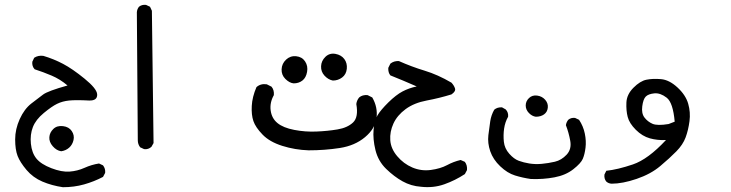

<svg xmlns="http://www.w3.org/2000/svg" viewBox="-20 -451 3040 798"><path d="M241.2 327.1Q195.3 320.3 156.2 303.7Q117.2 287.1 90.3 255.4Q63.5 223.6 53.2 197.3Q43 170.9 43 128.4Q43 85.9 62 43.9Q81.1 2 109.9 -20.5Q138.7 -43 159.2 -58.1Q179.7 -73.2 260.7 -95.7Q229.5 -122.1 194.8 -136.7Q160.2 -151.4 124 -163.1Q112.3 -175.8 114.3 -194.3L122.1 -210.9Q138.7 -221.7 160.2 -218.8Q203.1 -206.1 242.2 -185.5Q281.2 -165 331.5 -124Q381.8 -83 383.8 -59.6Q385.7 -32.2 350.6 -33.2Q294.9 -36.1 267.1 -33.2Q239.3 -30.3 217.3 -19.5Q195.3 -8.8 162.1 18.6Q128.9 45.9 116.7 77.1Q104.5 108.4 108.4 146.5Q112.3 184.6 131.3 208Q150.4 231.4 193.4 248Q236.3 264.6 269 262.2Q301.8 259.8 331.1 246.6Q360.4 233.4 391.6 228.5L408.2 236.3Q418.9 250 417 267.6L408.2 284.2Q371.1 303.7 329.6 315.4Q288.1 327.1 241.2 327.1ZM234.4 177.7Q214.8 174.8 199.2 156.7Q183.6 138.7 185.1 119.1Q186.5 99.6 201.7 85Q216.8 70.3 241.7 73.2Q266.6 76.2 278.3 93.8Q290 111.3 285.6 130.9Q281.2 150.4 267.6 162.6Q253.9 174.8 234.4 177.7Z M579.1 168.9 562.5 161.1Q552.7 148.4 552.7 131.8L548.8 -400.4Q549.8 -413.1 557.6 -422.9Q569.3 -432.6 586.9 -430.7L603.5 -422.9L611.3 -406.2L618.2 143.6L609.4 159.2Q596.7 170.9 579.1 168.9Z M1262.7 173.8Q1206.1 171.9 1153.3 155.3Q1100.6 138.7 1071.3 108.4Q1042 78.1 1033.2 52.2Q1024.4 26.4 1026.4 -10.7Q1028.3 -47.9 1045.9 -88.9Q1063.5 -104.5 1088.9 -100.6L1108.4 -90.8Q1120.1 -77.1 1118.2 -55.7Q1100.6 -24.4 1105 8.3Q1109.4 41 1133.3 60.5Q1157.2 80.1 1203.1 88.9Q1249 97.7 1295.4 95.7Q1341.8 93.8 1382.8 86.9Q1423.8 80.1 1447.3 58.1Q1470.7 36.1 1460.9 -18.6Q1462.9 -34.2 1472.7 -45.9Q1486.3 -57.6 1507.8 -55.7L1527.3 -45.9Q1550.8 -4.9 1544.9 39.6Q1539.1 84 1497.1 119.1Q1455.1 154.3 1392.6 164.1Q1330.1 173.8 1262.7 173.8ZM1200.2 -104.5Q1182.6 -106.4 1166 -123Q1149.4 -139.6 1150.4 -163.1Q1151.4 -186.5 1168.9 -203.1Q1186.5 -219.7 1210.9 -217.3Q1235.4 -214.8 1248 -195.8Q1260.7 -176.8 1256.3 -152.3Q1252 -127.9 1236.8 -116.2Q1221.7 -104.5 1200.2 -104.5ZM1363.3 -116.2Q1343.8 -120.1 1328.6 -136.7Q1313.5 -153.3 1314.5 -175.8Q1315.4 -198.2 1332.5 -214.8Q1349.6 -231.4 1374 -227.1Q1398.4 -222.7 1411.1 -205.6Q1423.8 -188.5 1421.4 -165Q1418.9 -141.6 1401.9 -128.9Q1384.8 -116.2 1363.3 -116.2Z M1729.5 325.2Q1688.5 322.3 1653.3 302.7Q1618.2 283.2 1585 251Q1551.8 218.8 1540.5 172.9Q1529.3 127 1532.7 88.4Q1536.1 49.8 1549.3 27.8Q1562.5 5.9 1594.2 -25.4Q1626 -56.6 1652.8 -70.8Q1679.7 -85 1711.9 -91.8Q1683.6 -104.5 1656.2 -115.7Q1628.9 -127 1602.5 -137.7Q1592.8 -149.4 1593.8 -168.9L1602.5 -186.5Q1617.2 -198.2 1637.7 -197.3Q1690.4 -173.8 1745.1 -157.2Q1799.8 -140.6 1856.4 -107.4Q1867.2 -95.7 1871.1 -83.5Q1875 -71.3 1856.4 -58.6Q1805.7 -43 1753.4 -33.2Q1701.2 -23.4 1666 2.4Q1630.9 28.3 1615.2 62.5Q1599.6 96.7 1602.1 131.8Q1604.5 167 1630.9 198.2Q1657.2 229.5 1693.8 245.1Q1730.5 260.7 1770.5 255.4Q1810.5 250 1837.9 235.4Q1865.2 220.7 1894.5 213.9L1912.1 221.7Q1922.9 236.3 1920.9 255.9L1912.1 272.5Q1872.1 298.8 1826.7 314.9Q1781.2 331.1 1729.5 325.2Z M2186.5 293Q2152.3 288.1 2120.6 278.3Q2088.9 268.6 2059.1 240.2Q2029.3 211.9 2017.6 177.7Q2005.9 143.6 2009.8 110.8Q2013.7 78.1 2017.6 52.7Q2021.5 27.3 2034.2 4.9Q2046.9 -5.9 2066.4 -4.9L2082 3.9Q2093.8 16.6 2091.8 34.2Q2079.1 56.6 2075.2 83.5Q2071.3 110.4 2074.2 138.2Q2077.1 166 2096.7 188Q2116.2 210 2136.2 217.3Q2156.2 224.6 2180.2 228.5Q2204.1 232.4 2231.4 230Q2258.8 227.5 2286.1 221.2Q2313.5 214.8 2335 191.9Q2356.4 168.9 2350.1 134.3Q2343.8 99.6 2332 69.3Q2334 56.6 2341.8 46.9Q2353.5 37.1 2370.1 39.1L2386.7 46.9Q2404.3 73.2 2410.6 104Q2417 134.8 2413.6 162.6Q2410.2 190.4 2402.3 209Q2394.5 227.5 2362.8 252.4Q2331.1 277.3 2284.2 286.1Q2237.3 294.9 2186.5 293ZM2207 34.2Q2191.4 32.2 2178.2 18.6Q2165 4.9 2165 -12.7Q2165 -30.3 2178.7 -43.5Q2192.4 -56.6 2212.9 -53.7Q2233.4 -50.8 2246.1 -36.1Q2258.8 -21.5 2256.8 -3.4Q2254.9 14.6 2241.2 24.4Q2227.5 34.2 2207 34.2Z M2521.5 312.5Q2508.8 311.5 2500 303.7Q2490.2 292 2492.2 274.4L2500 258.8Q2546.9 253.9 2610.4 232.4Q2673.8 210.9 2748 130.9Q2712.9 132.8 2681.2 124Q2649.4 115.2 2622.6 88.4Q2595.7 61.5 2588.9 35.2Q2582 8.8 2583.5 -24.9Q2585 -58.6 2612.8 -86.4Q2640.6 -114.3 2666.5 -119.6Q2692.4 -125 2727.1 -122.1Q2761.7 -119.1 2795.9 -87.4Q2830.1 -55.7 2840.3 -20Q2850.6 15.6 2845.7 52.7Q2840.8 89.8 2829.6 120.1Q2818.4 150.4 2791 178.2Q2763.7 206.1 2724.1 239.3Q2684.6 272.5 2626 292.5Q2567.4 312.5 2521.5 312.5ZM2758.8 64.5 2784.2 54.7Q2777.3 -24.4 2751 -44.9Q2724.6 -65.4 2699.7 -63Q2674.8 -60.5 2664.1 -49.8Q2653.3 -39.1 2649.4 -9.3Q2645.5 20.5 2658.7 37.6Q2671.9 54.7 2691.9 63.5Q2711.9 72.3 2758.8 64.5Z"/></svg>

Font: NaikaiFont
Style: Regular
Weight: 400
Version: Version 1.67